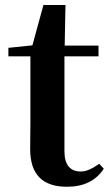

<svg xmlns="http://www.w3.org/2000/svg" viewBox="-20 -713 426 749"><path d="M367.2 -74.2 384.8 -54.7Q338.9 15.6 241.2 15.6Q97.7 15.6 97.7 -130.9Q97.7 -146.5 98.1 -178.7Q98.6 -210.9 98.6 -231.4V-493.2H12.7V-526.4L106.4 -536.1L149.4 -693.4H235.4L232.4 -535.2H364.3V-493.2H231.4V-123Q231.4 -43.9 295.9 -43.9Q325.2 -43.9 367.2 -74.2Z"/></svg>

Font: Bpmf Zihi Serif Bold
Style: Bold
Weight: 700
Foundry: But Ko
Version: Version 1.320